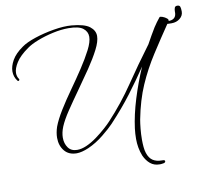

<svg xmlns="http://www.w3.org/2000/svg" viewBox="-78 -667 974 881"><g transform="rotate(-10 409.0 -226.5)"><path d="M596 125Q571 125 553.5 110.5Q536 96 525 72Q517 52 513.5 32Q510 12 510 -8Q510 -33 513 -57Q521 -119 543 -190.5Q565 -262 595 -331Q556 -273 513 -216Q470 -159 411 -96Q393 -77 359 -49.5Q325 -22 287 -5Q254 9 231 9Q194 9 174 -15.5Q154 -40 154 -76Q154 -100 163 -127Q175 -159 200 -199.5Q225 -240 256 -283.5Q287 -327 315 -369.5Q343 -412 361.5 -448Q380 -484 380 -508Q380 -532 360 -547.5Q340 -563 292 -563Q258 -563 219.5 -554.5Q181 -546 147.5 -533Q114 -520 95 -506Q55 -478 37.5 -450.5Q20 -423 20 -402Q20 -385 29 -373Q30 -372 30 -370Q30 -367 26.5 -365Q23 -363 20 -367Q5 -387 5 -412Q5 -436 20.5 -463.5Q36 -491 72 -516Q94 -532 136 -546Q178 -560 225.5 -568Q273 -576 309 -573Q368 -568 392 -549.5Q416 -531 416 -505Q416 -480 397 -443Q378 -406 348.5 -362.5Q319 -319 287.5 -275Q256 -231 229.5 -191.5Q203 -152 191 -123Q180 -96 180 -72Q180 -45 194 -25.5Q208 -6 236 -6Q256 -6 279 -16Q304 -27 328.5 -45Q353 -63 373 -81Q393 -99 402 -109Q470 -182 524.5 -262.5Q579 -343 638 -422L641 -426Q652 -446 662.5 -464.5Q673 -483 683 -499Q690 -510 697.5 -520Q705 -530 713 -540Q716 -543 727 -539Q738 -535 746.5 -528Q755 -521 750 -514Q701 -442 660.5 -379Q620 -316 590.5 -248.5Q561 -181 544 -93Q541 -76 538.5 -51Q536 -26 536 0Q536 17 537.5 33.5Q539 50 543 62Q551 87 567.5 98Q584 109 610 109H613Q624 109 624 115Q624 123 610 124Q606 125 602.5 125Q599 125 596 125ZM763 -503Q727 -503 728 -508Q728 -512 730 -512Q730 -516 734 -516H757Q787 -519 787 -550V-554Q787 -562 789.5 -570Q792 -578 802 -578Q813 -578 815.5 -570Q818 -562 818 -548Q818 -529 802 -516Q786 -503 763 -503Z"/></g></svg>

Font: Waterfall
Style: Regular
Weight: 400
Designer: Robert E. Leuschke
Foundry: Robert E. Leuschke
Version: Version 1.010; ttfautohint (v1.8.3)